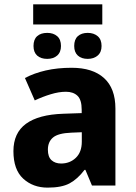

<svg xmlns="http://www.w3.org/2000/svg" viewBox="-20 -857 628 887"><path d="M133.3 -836.9H452.6V-744.1H133.3ZM198.2 -705.1Q226.6 -705.1 244.1 -689.9Q261.7 -674.8 261.7 -644.5Q261.7 -615.7 244.1 -600.3Q226.6 -585 198.2 -585Q168.5 -585 151.6 -600.3Q134.8 -615.7 134.8 -644.5Q134.8 -674.8 151.6 -689.9Q168.5 -705.1 198.2 -705.1ZM385.3 -705.1Q413.1 -705.1 431.2 -689.9Q449.2 -674.8 449.2 -644.5Q449.2 -615.7 431.2 -600.3Q413.1 -585 385.3 -585Q356.4 -585 339.6 -600.3Q322.8 -615.7 322.8 -644.5Q322.8 -674.8 339.6 -689.9Q356.4 -705.1 385.3 -705.1ZM311 -543.9Q408.2 -543.9 460.7 -496.3Q513.2 -448.7 513.2 -355.5V0H404.8L374.5 -72.3H370.6Q337.9 -29.3 301.3 -9.8Q264.6 9.8 200.2 9.8Q132.3 9.8 87.2 -31.7Q42 -73.2 42 -158.7Q42 -242.7 100.1 -285.2Q158.2 -327.6 271.5 -331.5L357.4 -334.5V-350.1Q357.4 -396 337.9 -414.6Q318.4 -433.1 284.7 -433.1Q252 -433.1 214.4 -421.6Q176.8 -410.2 140.6 -393.1L95.2 -496.6Q137.2 -519 191.4 -531.5Q245.6 -543.9 311 -543.9ZM357.9 -246.1 309.1 -244.1Q248.5 -241.7 224.9 -221.7Q201.2 -201.7 201.2 -165.5Q201.2 -132.3 218 -116.9Q234.9 -101.6 262.2 -101.6Q302.7 -101.6 330.3 -127.9Q357.9 -154.3 357.9 -202.6Z"/></svg>

Font: Lunasima
Style: Bold
Weight: 700
Designer: The DocRepair Project, Monotype Design Team
Foundry: Google
Version: Version 2.009